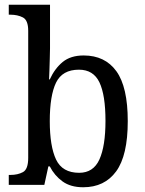

<svg xmlns="http://www.w3.org/2000/svg" viewBox="-20 -780 610 810"><path d="M331 10Q278 10 244 -14.5Q210 -39 190 -78H184L167 0H17V-42H24Q55 -42 77 -54Q99 -66 99 -114V-650Q99 -695 76.5 -706.5Q54 -718 24 -718H17V-760H191V-576Q191 -558 190 -532Q189 -506 188.5 -482Q188 -458 187 -445H190Q211 -491 244.5 -518.5Q278 -546 333 -546Q423 -546 471 -479.5Q519 -413 519 -269Q519 -124 470 -57Q421 10 331 10ZM314 -51Q374 -51 399.5 -107.5Q425 -164 425 -270Q425 -379 399.5 -432.5Q374 -486 313 -486Q243 -486 216.5 -431.5Q190 -377 190 -269Q190 -163 216.5 -107Q243 -51 314 -51Z"/></svg>

Font: Noto Serif Tamil SemiCondensed
Style: Regular
Weight: 400
Width: 4
Designer: Indian Type Foundry, Tom Grace, and the Monotype Design Team
Foundry: Monotype Imaging Inc.
Version: Version 2.004; ttfautohint (v1.8.4.7-5d5b)